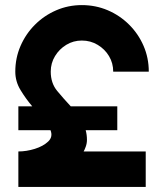

<svg xmlns="http://www.w3.org/2000/svg" viewBox="-20 -733 644 753"><path d="M52 0V-139Q83.5 -139 116.5 -149.2Q149.5 -159.5 169 -178Q188.5 -196.5 178 -222.5H52V-316H106.5Q81 -346 60.5 -379.8Q40 -413.5 40 -452Q40 -505.5 60.5 -552.8Q81 -600 117 -636Q153 -672 200.2 -692.5Q247.5 -713 301 -713Q355 -713 402.5 -692.8Q450 -672.5 486.2 -636.5Q522.5 -600.5 543 -553.2Q563.5 -506 563.5 -452H424Q424 -485.5 407.5 -513Q391 -540.5 363 -557.2Q335 -574 301 -574Q267.5 -574 240 -557.2Q212.5 -540.5 195.8 -513Q179 -485.5 179 -452Q179 -407 204.2 -376.5Q229.5 -346 257.5 -316H440V-222.5H316Q321 -204.5 321 -184.5Q321 -170.5 316.2 -157.5Q311.5 -144.5 308 -139H551.5V0Z"/></svg>

Font: Urbanist ExtraBold
Style: Regular
Weight: 800
Designer: Corey Hu
Foundry: Corey Hu
Version: Version 1.330; ttfautohint (v1.8.4.7-5d5b)